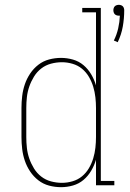

<svg xmlns="http://www.w3.org/2000/svg" viewBox="-20 -768 540 796"><path d="M468 -593 452 -600Q464 -624 470 -650.5Q476 -677 477 -703H473Q468 -703 463.5 -704.5Q459 -706 456 -709Q453 -712 451.5 -716.5Q450 -721 450 -726Q450 -730 451.5 -734.5Q453 -739 456 -742Q459 -745 463.5 -746.5Q468 -748 473 -748Q477 -748 481.5 -746.5Q486 -745 489 -742Q492 -739 493.5 -734.5Q495 -730 495 -726Q495 -691 489 -657.5Q483 -624 468 -593ZM233 8Q208 8 183.5 1.5Q159 -5 139 -20.5Q119 -36 105 -57Q91 -78 83 -101.5Q75 -125 72 -150Q69 -175 69 -200V-320Q69 -345 72 -370Q75 -395 83 -418.5Q91 -442 105 -463Q119 -484 139 -499.5Q159 -515 183.5 -521.5Q208 -528 233 -528Q258 -528 282.5 -521Q307 -514 326 -498Q345 -482 358 -460Q371 -438 378 -414V-717H321V-735H398V-18H454V0H378V-106Q371 -82 358 -60Q345 -38 326 -22Q307 -6 282.5 1Q258 8 233 8ZM237 -10Q259 -10 281 -16.5Q303 -23 320 -37Q337 -51 348.5 -70.5Q360 -90 366.5 -111.5Q373 -133 375.5 -155.5Q378 -178 378 -200V-320Q378 -342 375.5 -364.5Q373 -387 366.5 -408.5Q360 -430 348.5 -449.5Q337 -469 320 -483Q303 -497 281 -503.5Q259 -510 237 -510Q214 -510 191.5 -504Q169 -498 151 -484Q133 -470 121 -450.5Q109 -431 101.5 -409.5Q94 -388 91.5 -365.5Q89 -343 89 -320V-200Q89 -177 91.5 -154.5Q94 -132 101.5 -110.5Q109 -89 121 -69.5Q133 -50 151 -36Q169 -22 191.5 -16Q214 -10 237 -10Z"/></svg>

Font: Iosevka Curly Slab Thin
Style: Regular
Weight: 100
Monospace: yes
Designer: Belleve Invis
Foundry: Belleve Invis
Version: Version 22.1.2; ttfautohint (v1.8.4)